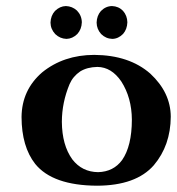

<svg xmlns="http://www.w3.org/2000/svg" viewBox="-20 -585 573 622"><path d="M214.2 -68.8C192 -99.5 180.8 -140 180.4 -190.4C180.5 -232.1 188.8 -272.7 205.3 -312.3C212.6 -329.2 224.2 -343 239.8 -353.6C254.9 -362.9 273.4 -367.8 295.6 -368.2C326.1 -367.8 351.8 -352.1 372.9 -321.2C395.4 -286.2 406.9 -244.9 407.2 -197.3C407.1 -140.3 396.5 -96.8 375.7 -66.7C357.1 -41.3 331.1 -28.2 297.9 -27.3C263.1 -27.7 235.2 -41.5 214.2 -68.8ZM116.5 -350.5C72.6 -312.5 50.4 -264.4 49.8 -206C50 -142 64.7 -91.3 94.1 -53.9C131.8 -7.4 198.6 16.1 294.4 16.6C378.6 16.3 439.9 -5.8 478.3 -49.7C514.5 -92.5 532.8 -144.9 533.2 -206.9C532.9 -259.2 510.8 -305.7 466.9 -346.5C421.3 -386.5 360.7 -406.7 285.1 -407.2C219 -407 162.8 -388.1 116.5 -350.5ZM143.6 -511.7C143.8 -497.7 149 -485.2 159 -474.5C169.2 -464.7 181.3 -459.5 195.3 -459C208.3 -459.3 220 -464.6 230.5 -474.8C239.7 -485 244.6 -497.6 245.1 -512.7C244.8 -527.6 239.5 -540.3 229.3 -550.8C219.1 -560.1 207.2 -564.9 193.4 -565.4C180.4 -565.1 168.7 -559.8 158.2 -549.6C148.9 -539.4 144.1 -526.8 143.6 -511.7ZM293 -511.7C293.2 -497.8 298.1 -485.5 307.6 -474.8C317.6 -464.8 329.6 -459.5 343.8 -459C356.9 -459.3 368.6 -464.7 378.8 -475.2C387.5 -485.3 392.1 -497.8 392.6 -512.7C392.3 -527.2 387.6 -539.6 378.4 -550C368.8 -559.8 356.9 -564.9 342.8 -565.4C329 -565.1 317 -559.7 306.8 -549.2C298 -539.1 293.4 -526.6 293 -511.7Z"/></svg>

Font: Bentham
Style: Bold
Weight: 700
Version: Version 002.001